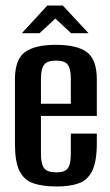

<svg xmlns="http://www.w3.org/2000/svg" viewBox="-20 -666 398 694"><path d="M185 8Q134 8 100.5 -3.5Q67 -15 50.5 -48Q34 -81 34 -147V-379Q34 -451 70 -477.5Q106 -504 182 -504Q258 -504 294 -477.5Q330 -451 330 -379V-247H128V-110Q128 -73 139.5 -58Q151 -43 184 -43Q214 -43 225 -57.5Q236 -72 236 -110V-183H330V-148Q330 -83 313.5 -49Q297 -15 265 -3.5Q233 8 185 8ZM128 -291H236V-383Q236 -417 225 -432Q214 -447 182 -447Q151 -447 139.5 -432Q128 -417 128 -383ZM59 -546 151 -646H207L300 -546H237L180 -599L123 -546Z"/></svg>

Font: Alumni Sans SemiBold
Style: Regular
Weight: 600
Designer: Robert E. Leuschke
Foundry: Robert E. Leuschke
Version: Version 1.018